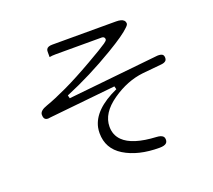

<svg xmlns="http://www.w3.org/2000/svg" viewBox="-131 -908 1262 1138"><g transform="rotate(-20 500.0 -339.0)"><path d="M386.2 -145.5Q386.2 -47.9 470.2 3.9Q556.6 57.1 691.4 57.1Q723.1 57.1 734.9 45.4Q742.7 37.6 742.7 24.2Q742.7 10.7 735.4 3.4Q724.1 -7.8 695.8 -9.3Q546.4 -17.1 489.7 -73.7Q454.6 -108.4 454.6 -161.1Q454.6 -246.6 552.2 -314.5Q647.5 -380.9 749 -392.1L870.1 -403.8Q889.6 -405.8 898.4 -414.6Q904.8 -420.9 904.8 -433.3Q904.8 -445.8 898.4 -452.6Q891.1 -459.5 874.5 -460.4H864.7L291 -400.9L286.1 -420.4Q446.3 -486.8 605.5 -582Q711.9 -645.5 746.1 -680.2Q754.9 -688.5 757.6 -693.4Q760.3 -698.2 760.3 -700.2Q760.3 -713.9 752.4 -721.7Q739.3 -734.9 704.1 -734.9H302.7Q273.4 -734.9 265.6 -720.2Q262.2 -714.4 262.2 -704.6V-670.9Q277.8 -674.3 302.7 -674.3H592.8Q601.1 -674.3 606 -669.4Q610.8 -664.6 610.8 -657.2Q610.8 -651.9 606 -647Q601.1 -642.1 592.8 -636.2Q562 -614.7 468.8 -561.5Q364.3 -501.5 284.7 -463.9Q205.1 -426.3 149.9 -407.2Q102.1 -391.1 102.1 -365.2Q102.1 -346.2 109.9 -338.4Q116.7 -331.5 130.4 -331.5L145.5 -333.5L563.5 -376.5L568.8 -356.9Q411.6 -286.1 389.6 -180.7Q386.2 -163.6 386.2 -145.5Z"/></g></svg>

Font: YuPearl-ExtraLight
Style: ExtraLight
Weight: 200
Designer: Max Yao
Foundry: Max-Everyday
Version: Version 1.011; ttfautohint (v1.8.3)